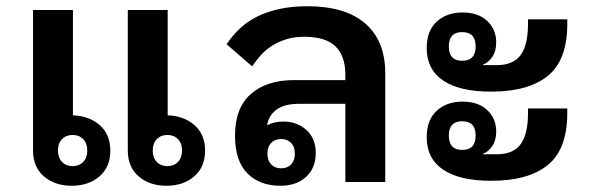

<svg xmlns="http://www.w3.org/2000/svg" viewBox="-20 -584 1895 616"><path d="M210 12Q156 12 121 -18Q86 -48 86 -101V-552H214V-214Q267 -212 300.5 -182Q334 -152 334 -101Q334 -48 299 -18Q264 12 210 12ZM213 -51Q234 -51 247 -64.5Q260 -78 260 -101Q260 -124 247 -137.5Q234 -151 213 -151Q192 -151 179 -137.5Q166 -124 166 -101Q166 -78 179 -64.5Q192 -51 213 -51ZM514 12Q460 12 425 -18Q390 -48 390 -101V-552H518V-214Q571 -212 604.5 -182Q638 -152 638 -101Q638 -48 603 -18Q568 12 514 12ZM517 -51Q538 -51 551 -64.5Q564 -78 564 -101Q564 -124 551 -137.5Q538 -151 517 -151Q496 -151 483 -137.5Q470 -124 470 -101Q470 -78 483 -64.5Q496 -51 517 -51Z M880 12Q813 12 773.5 -28Q734 -68 734 -149Q734 -238 785 -282.5Q836 -327 923 -327H1088V-345Q1088 -404 1056.5 -435Q1025 -466 956 -466Q924 -466 898.5 -458Q873 -450 852.5 -437Q832 -424 816.5 -406.5Q801 -389 789 -371L707 -442Q725 -469 748.5 -491.5Q772 -514 803.5 -530Q835 -546 875.5 -555Q916 -564 967 -564Q1088 -564 1152 -508.5Q1216 -453 1216 -349V0H1088V-251H941Q893 -251 867.5 -232.5Q842 -214 837 -182Q859 -194 889 -194Q933 -194 963 -167Q993 -140 993 -93Q993 -45 962 -16.5Q931 12 880 12ZM882 -44Q902 -44 914 -56.5Q926 -69 926 -91Q926 -113 914 -125.5Q902 -138 882 -138Q862 -138 850 -125.5Q838 -113 838 -91Q838 -69 850 -56.5Q862 -44 882 -44Z M1556 -290Q1455 -290 1402 -325.5Q1349 -361 1349 -430Q1349 -485 1381 -514.5Q1413 -544 1464 -544Q1514 -544 1543 -517Q1572 -490 1572 -448Q1572 -420 1559.5 -401.5Q1547 -383 1530 -377V-375H1573Q1627 -375 1650.5 -407.5Q1674 -440 1674 -507V-522H1800V-507Q1800 -391 1737.5 -340.5Q1675 -290 1556 -290ZM1556 -4Q1455 -4 1402 -39.5Q1349 -75 1349 -144Q1349 -199 1381 -228.5Q1413 -258 1464 -258Q1514 -258 1543 -231Q1572 -204 1572 -162Q1572 -134 1559.5 -115.5Q1547 -97 1530 -91V-89H1573Q1627 -89 1650.5 -121.5Q1674 -154 1674 -221V-236H1800V-221Q1800 -105 1737.5 -54.5Q1675 -4 1556 -4ZM1463 -389Q1506 -389 1506 -435Q1506 -481 1463 -481Q1420 -481 1420 -435Q1420 -389 1463 -389ZM1463 -103Q1506 -103 1506 -149Q1506 -195 1463 -195Q1420 -195 1420 -149Q1420 -103 1463 -103Z"/></svg>

Font: IBM Plex Sans Thai Looped SemiBold
Style: Regular
Weight: 600
Designer: Mike Abbink, Paul van der Laan, Pieter van Rosmalen, Ben Mitchell, Mark Frömberg
Foundry: Bold Monday
Version: Version 1.1